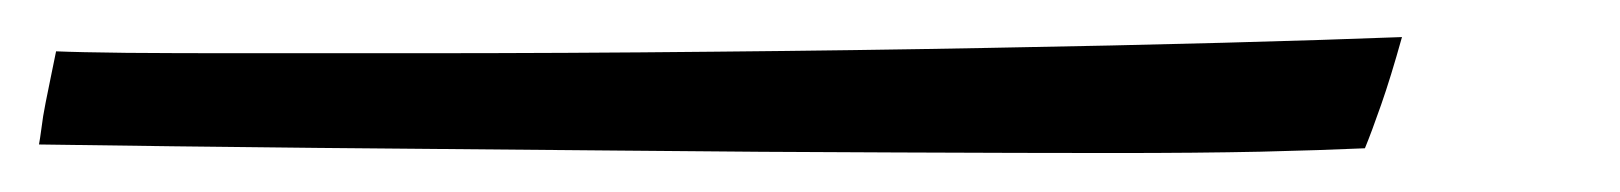

<svg xmlns="http://www.w3.org/2000/svg" viewBox="-58 -32 852 101"><path d="M161 -4Q241 -4 317.2 -4.8Q393.5 -5.5 461.5 -6.8Q529.5 -8 585.2 -9.5Q641 -11 679.5 -12.5Q673.5 9 668.5 23.2Q663.5 37.5 660 46Q638 47 605 47.8Q572 48.5 528.5 48.5Q482 48.5 413.5 48.2Q345 48 266.2 47.2Q187.5 46.5 108.8 45.8Q30 45 -37.5 44Q-37 41.5 -36.2 35.5Q-35.5 29.5 -34 22Q-32.5 14.5 -31 7.2Q-29.5 0 -28.5 -5Q-17 -4.5 8.5 -4.2Q34 -4 63.8 -4Q93.5 -4 120.2 -4Q147 -4 161 -4Z"/></svg>

Font: Grandstander Thin ExtraLight
Style: Italic
Weight: 250
Italic angle: -15°
Version: Version 1.200